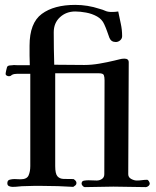

<svg xmlns="http://www.w3.org/2000/svg" viewBox="-20 -765 637 786"><path d="M593 -14Q593 -8 587.5 -3.5Q582 1 577 1Q544 1 510.5 0Q477 -1 444 -1Q415 -1 385.5 0Q356 1 327 1Q323 1 318.5 -4Q314 -9 314 -13Q314 -24 324 -25.5Q334 -27 342 -27Q351 -27 359.5 -26.5Q368 -26 376 -26Q388 -26 397.5 -32.5Q407 -39 407 -52Q407 -148 407.5 -244Q408 -340 408 -436Q408 -450 405 -457.5Q402 -465 385 -465H206V-85Q206 -54 215 -43.5Q224 -33 240.5 -32.5Q257 -32 281 -32Q286 -29 289.5 -25Q293 -21 293 -16Q293 -10 289 -6.5Q285 -3 280 0Q249 -2 217 -3Q185 -4 153 -4Q135 -4 117 -4Q99 -4 81 -3Q69 -3 56.5 -1.5Q44 0 31 0Q24 0 17 -3Q10 -6 10 -15Q10 -27 20 -29.5Q30 -32 39 -32Q45 -32 51 -31.5Q57 -31 64 -31Q90 -31 97 -47Q104 -63 104 -85V-463H52Q46 -463 39.5 -462Q33 -461 28 -458Q24 -453 16 -453Q12 -453 7.5 -455.5Q3 -458 3 -462Q3 -466 5.5 -477.5Q8 -489 9 -491Q12 -496 19 -497Q26 -498 31 -498Q36 -499 41.5 -498.5Q47 -498 53 -498H102Q101 -518 101 -538Q101 -558 101 -578Q101 -671 151 -708Q201 -745 288 -745Q313 -745 338 -741Q363 -737 387 -729Q402 -725 411.5 -720.5Q421 -716 438 -716Q445 -716 451 -716.5Q457 -717 464 -718Q469 -693 474.5 -668Q480 -643 480 -617Q480 -607 472 -600Q464 -593 454 -593Q435 -593 428 -610Q423 -624 418 -638Q413 -652 407 -665Q398 -686 377.5 -697.5Q357 -709 332.5 -713.5Q308 -718 288 -718Q251 -718 225.5 -694.5Q200 -671 200 -633Q200 -600 200.5 -566.5Q201 -533 202 -500Q233 -500 263.5 -499.5Q294 -499 325 -499Q355 -499 387 -504.5Q419 -510 448 -517Q458 -519 468.5 -522Q479 -525 489 -525Q507 -525 507 -510Q507 -395 506 -281Q505 -167 505 -52Q505 -39 517 -32.5Q529 -26 540 -26Q551 -26 561.5 -27.5Q572 -29 582 -29Q586 -29 589.5 -23Q593 -17 593 -14Z"/></svg>

Font: Kaisei Opti Medium
Style: Regular
Weight: 500
Designer: Font-Kai, 金井和夫
Foundry: KAZUO KANAI
Version: Version 5.003